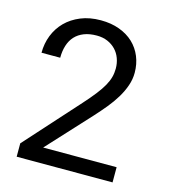

<svg xmlns="http://www.w3.org/2000/svg" viewBox="-108 -811 815 901"><g transform="rotate(15 300.0 -360.5)"><path d="M521 0H55.2V-64.9L288.1 -323.7Q319.3 -358.4 340.3 -385.3Q361.3 -412.1 374 -434.8Q386.7 -457.5 392.1 -477.8Q397.5 -498 397.5 -519.5Q397.5 -545.9 388.9 -569.1Q380.4 -592.3 364 -609.4Q347.7 -626.5 324.5 -636.5Q301.3 -646.5 272 -646.5Q236.3 -646.5 210.2 -636.2Q184.1 -626 166.7 -607.2Q149.4 -588.4 140.9 -561.5Q132.3 -534.7 132.3 -501.5H41.5Q41.5 -546.4 57.1 -586.2Q72.8 -626 102.3 -655.8Q131.8 -685.5 174.6 -703.1Q217.3 -720.7 272 -720.7Q322.3 -720.7 362.5 -705.8Q402.8 -690.9 430.7 -664.6Q458.5 -638.2 473.4 -602.1Q488.3 -565.9 488.3 -523.4Q488.3 -491.7 477.5 -460.7Q466.8 -429.7 448.5 -399.4Q430.2 -369.1 406 -339.6Q381.8 -310.1 355 -280.8L164.1 -73.7H521Z"/></g></svg>

Font: TypoPRO Roboto Mono
Style: Regular
Weight: 400
Designer: Google
Version: Version 2.000986; 2015; ttfautohint (v1.3)